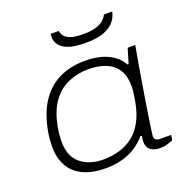

<svg xmlns="http://www.w3.org/2000/svg" viewBox="-131 -845 939 976"><g transform="rotate(-20 338.0 -357.0)"><path d="M279 12Q206 12 156.5 -11.5Q107 -35 82.5 -79Q58 -123 58 -184Q58 -202 59.5 -221.5Q61 -241 65 -263Q81 -353 119.5 -414Q158 -475 219.5 -506.5Q281 -538 364 -538Q412 -538 450 -527.5Q488 -517 516 -497Q544 -477 561 -446H567L591 -526H632L613 -419Q609 -394 602 -352Q595 -310 587 -262Q579 -214 572.5 -170Q566 -126 561.5 -95.5Q557 -65 557 -59Q557 -47 565 -40.5Q573 -34 590 -34H648L642 -6Q630 -1 612.5 4.5Q595 10 575 10Q538 10 520 -5.5Q502 -21 502 -49Q502 -56 503 -64Q504 -72 506 -80L499 -82Q457 -34 402 -11Q347 12 279 12ZM281 -34Q326 -34 367 -45.5Q408 -57 441.5 -82.5Q475 -108 498.5 -150Q522 -192 533 -253Q537 -275 539 -289.5Q541 -304 542 -315Q543 -326 543 -335Q543 -393 520 -427Q497 -461 457 -476.5Q417 -492 366 -492Q308 -492 258 -471Q208 -450 172 -402.5Q136 -355 120 -273Q116 -252 114.5 -236.5Q113 -221 112.5 -210.5Q112 -200 112 -190Q112 -111 160 -72.5Q208 -34 281 -34ZM400 -622Q340 -622 306.5 -634.5Q273 -647 259.5 -667Q246 -687 246 -708Q246 -713 246.5 -717.5Q247 -722 248 -726H291Q292 -715 300 -701.5Q308 -688 332 -678Q356 -668 403 -668Q451 -668 478 -678Q505 -688 518 -701.5Q531 -715 535 -726H580Q576 -701 558 -677Q540 -653 502.5 -637.5Q465 -622 400 -622Z"/></g></svg>

Font: Archivo Expanded Thin
Style: Italic
Weight: 250
Width: 7
Italic angle: -10°
Designer: Hector Gatti
Foundry: Omnibus-Type
Version: Version 2.001